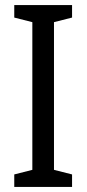

<svg xmlns="http://www.w3.org/2000/svg" viewBox="-20 -734 340 754"><path d="M263 0H36V-49L107 -67V-647L36 -665V-714H263V-665L192 -647V-67L263 -49Z"/></svg>

Font: Noto Sans Myanmar Condensed
Style: Regular
Weight: 400
Width: 3
Designer: Monotype Design Team
Foundry: Monotype Imaging Inc.
Version: Version 2.107; ttfautohint (v1.8.4.7-5d5b)